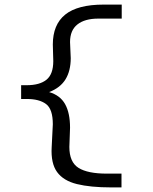

<svg xmlns="http://www.w3.org/2000/svg" viewBox="-20 -721 665 836"><path d="M464 95Q374 95 315 80.5Q256 66 228.5 28Q201 -10 205 -80L210 -180Q210 -246 180.5 -268Q151 -290 97 -290H72V-350H96Q153 -350 182.5 -374Q212 -398 212 -455L210 -527Q210 -614 264 -657.5Q318 -701 431 -701H510V-640H408Q349 -640 317 -614.5Q285 -589 285 -538L288 -468Q288 -413 265.5 -376Q243 -339 194 -320Q242 -306 263.5 -267.5Q285 -229 285 -165L282 -81Q282 -15 322 10Q362 35 445 35H509V95Z"/></svg>

Font: Inconsolata Expanded Thin
Style: Regular
Weight: 100
Width: 7
Monospace: yes
Designer: Raph Levien, Cyreal, Brenton Simpson
Foundry: Raph Levien, Cyreal, Google
Version: Version 3.100; ttfautohint (v1.8.4.7-5d5b)